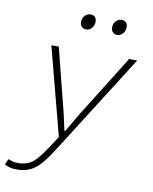

<svg xmlns="http://www.w3.org/2000/svg" viewBox="-138 -755 834 1046"><g transform="rotate(10 279.5 -232.0)"><path d="M26 219Q6 219 -10 215Q-26 211 -41 203L-26 171Q-14 177 -0.5 180Q13 183 29 183Q61 183 85.5 172Q110 161 133 134.5Q156 108 185 63L223 5L96 -480H137L214 -175Q222 -146 231 -105.5Q240 -65 247 -33H251Q270 -65 293.5 -105.5Q317 -146 336 -175L526 -480H571L220 74Q189 123 162 155Q135 187 103 203Q71 219 26 219ZM267 -598Q253 -598 243 -607.5Q233 -617 233 -634Q233 -655 246.5 -669Q260 -683 278 -683Q293 -683 302 -674Q311 -665 311 -648Q311 -628 298.5 -613Q286 -598 267 -598ZM438 -598Q424 -598 414.5 -607.5Q405 -617 405 -634Q405 -655 418 -669Q431 -683 449 -683Q465 -683 474 -674Q483 -665 483 -648Q483 -628 470 -613Q457 -598 438 -598Z"/></g></svg>

Font: Source Code Pro ExtraLight Light
Style: Italic
Weight: 300
Italic angle: -11°
Monospace: yes
Version: Version 1.016;hotconv 1.0.116;makeotfexe 2.5.65601